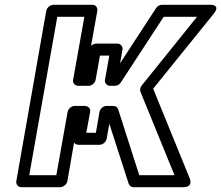

<svg xmlns="http://www.w3.org/2000/svg" viewBox="-20 -756 923 801"><path d="M802 -686 571 -399C565 -391 563 -380 566 -373L708 -25H561L473 -300C470 -309 462 -314 453 -314H424C409 -314 397 -300 395 -289L380 -202H340L356 -289C359 -304 346 -314 335 -314H291C276 -314 264 -300 262 -289L215 -25H102L219 -686H332L285 -423C282 -408 295 -398 306 -398H350C365 -398 377 -412 379 -423L397 -524H436L418 -423C415 -408 428 -398 439 -398H459C469 -398 478 -403 484 -412L663 -686ZM871 -698C904 -739 856 -736 856 -736H656C647 -736 637 -731 631 -722L481 -492L491 -549C493 -560 485 -574 470 -574H381C377 -574 369 -573 360 -565L386 -711C388 -722 381 -736 366 -736H203C192 -736 176 -726 173 -711L48 0C46 11 54 25 69 25H231C242 25 258 15 261 0L289 -161C293 -156 299 -152 307 -152H396C407 -152 422 -162 425 -177L436 -240L517 11C520 19 527 25 537 25H743C790 25 771 -13 771 -13L619 -386Z"/></svg>

Font: Asimov
Style: WidOuIt
Weight: 500
Designer: Google
Version: Version 2.000980; 2014